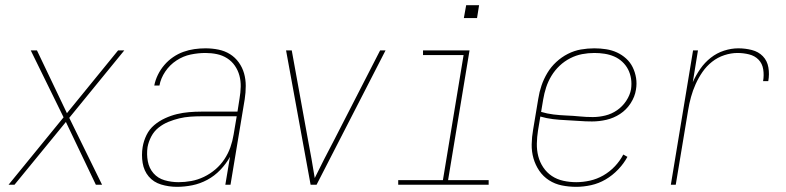

<svg xmlns="http://www.w3.org/2000/svg" viewBox="-20 -715 3040 743"><path d="M13 0 226 -261 99 -520H123L239 -277L437 -520H461L248 -259L375 0H351L235 -243L36 0Z M665 8Q633 8 603.5 -1Q574 -10 555.5 -32Q537 -54 532 -84.5Q527 -115 532 -146Q536 -170 547 -192.5Q558 -215 577 -231Q596 -247 619 -257.5Q642 -268 665 -273.5Q688 -279 711.5 -281Q735 -283 758 -283H899L907 -334Q911 -357 911.5 -379.5Q912 -402 906.5 -422.5Q901 -443 889 -460.5Q877 -478 859 -489.5Q841 -501 819.5 -505.5Q798 -510 775 -510Q747 -510 718 -504Q689 -498 663 -481Q637 -464 619.5 -438Q602 -412 597 -384H577Q581 -405 591 -425.5Q601 -446 616 -463.5Q631 -481 650 -494Q669 -507 690 -514.5Q711 -522 732.5 -525Q754 -528 775 -528Q801 -528 825.5 -523Q850 -518 870 -505.5Q890 -493 904 -473.5Q918 -454 924.5 -431Q931 -408 931 -382.5Q931 -357 927 -331L872 0H852L870 -108Q855 -81 832.5 -57.5Q810 -34 782 -19Q754 -4 724 2Q694 8 665 8ZM671 -10Q695 -10 720 -14.5Q745 -19 769 -30.5Q793 -42 813.5 -59.5Q834 -77 848.5 -99Q863 -121 871.5 -145Q880 -169 884 -194L896 -265H758Q738 -265 716.5 -263.5Q695 -262 674 -257Q653 -252 632 -243.5Q611 -235 593.5 -221Q576 -207 565.5 -187Q555 -167 551 -146Q547 -118 552 -91Q557 -64 574 -44.5Q591 -25 617 -17.5Q643 -10 671 -10Z M1182 0 1087 -520H1109L1172 -173Q1179 -137 1185.5 -100Q1192 -63 1198 -26Q1216 -63 1235 -100Q1254 -137 1273 -173L1451 -520H1472L1205 0Z M1521 0V-18H1694L1774 -502H1617V-520H1797L1714 -18H1871V0ZM1775 -645 1784 -695H1834L1826 -645Z M2210 8Q2181 8 2154 2.5Q2127 -3 2104.5 -17.5Q2082 -32 2067 -54Q2052 -76 2044.5 -102Q2037 -128 2037.5 -156.5Q2038 -185 2043 -213L2063 -333Q2067 -359 2075.5 -384Q2084 -409 2098 -432.5Q2112 -456 2132.5 -475Q2153 -494 2177.5 -506.5Q2202 -519 2228 -523.5Q2254 -528 2280 -528Q2303 -528 2325.5 -524.5Q2348 -521 2367.5 -512Q2387 -503 2403 -488.5Q2419 -474 2428.5 -454.5Q2438 -435 2441.5 -413Q2445 -391 2441 -368Q2437 -341 2420.5 -315.5Q2404 -290 2379.5 -274Q2355 -258 2327 -251.5Q2299 -245 2271 -245Q2246 -245 2220.5 -247Q2195 -249 2170 -250Q2145 -251 2120 -254Q2095 -257 2071 -264L2062 -210Q2058 -185 2057.5 -159.5Q2057 -134 2063 -110.5Q2069 -87 2082.5 -67Q2096 -47 2115.5 -34Q2135 -21 2159.5 -15.5Q2184 -10 2210 -10Q2236 -10 2263 -16Q2290 -22 2314.5 -36Q2339 -50 2359 -71Q2379 -92 2392 -117L2408 -108Q2394 -82 2372 -59Q2350 -36 2323.5 -20.5Q2297 -5 2267.5 1.5Q2238 8 2210 8ZM2274 -262Q2298 -262 2322.5 -268Q2347 -274 2368 -288.5Q2389 -303 2403.5 -325Q2418 -347 2422 -370Q2425 -391 2422 -410.5Q2419 -430 2410.5 -446.5Q2402 -463 2388 -476Q2374 -489 2356.5 -496.5Q2339 -504 2319.5 -507Q2300 -510 2280 -510Q2256 -510 2232.5 -505.5Q2209 -501 2186.5 -489.5Q2164 -478 2145.5 -460.5Q2127 -443 2114 -421.5Q2101 -400 2093.5 -377Q2086 -354 2082 -330L2074 -282Q2097 -275 2122 -272Q2147 -269 2172.5 -268Q2198 -267 2223 -264.5Q2248 -262 2274 -262Z M2576 0 2662 -520H2681L2661 -397Q2673 -424 2690 -448.5Q2707 -473 2730.5 -491.5Q2754 -510 2782 -519Q2810 -528 2837 -528Q2864 -528 2889.5 -521.5Q2915 -515 2932 -497.5Q2949 -480 2953.5 -454Q2958 -428 2953 -401H2933Q2937 -424 2933.5 -446.5Q2930 -469 2915.5 -484Q2901 -499 2879 -504.5Q2857 -510 2834 -510Q2809 -510 2783 -501.5Q2757 -493 2735.5 -476Q2714 -459 2698.5 -436.5Q2683 -414 2672 -389.5Q2661 -365 2654 -339.5Q2647 -314 2643 -289L2595 0Z"/></svg>

Font: Iosevka SS04 Thin
Style: Italic
Weight: 100
Italic angle: -9°
Monospace: yes
Designer: Belleve Invis
Foundry: Belleve Invis
Version: Version 19.0.0; ttfautohint (v1.8.4)